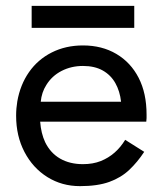

<svg xmlns="http://www.w3.org/2000/svg" viewBox="-20 -625 555 655"><path d="M88 -605H438V-530H88ZM117 -210Q120 -170 134 -140Q152 -103 185 -84Q218 -65 263 -65Q297 -65 323.5 -75.5Q350 -86 371 -104.5Q392 -123 407 -148L472 -107Q449 -72 421 -45.5Q393 -19 353 -4.5Q313 10 253 10Q191 10 141.5 -21Q92 -52 63.5 -106.5Q35 -161 35 -230Q35 -243 36 -255Q37 -267 39 -279Q49 -336 79 -379Q109 -422 156.5 -446Q204 -470 263 -470Q328 -470 377 -441Q426 -412 453 -359.5Q480 -307 480 -234Q480 -233 480 -233Q480 -232 480 -231Q480 -230 480 -230Q480 -229 480 -229V-228Q480 -228 480 -228V-224Q480 -224 480 -223Q480 -223 480 -223V-222Q480 -216 479 -210ZM393 -278Q389 -314 373.5 -341.5Q358 -369 330.5 -384.5Q303 -400 263 -400Q223 -400 190 -383Q157 -366 138 -335Q122 -310 119 -278Z"/></svg>

Font: Jost
Style: Regular
Weight: 400
Version: Version 3.710